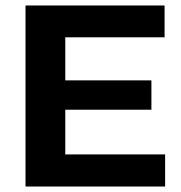

<svg xmlns="http://www.w3.org/2000/svg" viewBox="-20 -680 661 700"><path d="M73 0V-660H218V0ZM173 0V-117H582V0ZM173 -280V-387H532V-280ZM173 -544V-660H580V-544Z"/></svg>

Font: Bricolage Grotesque
Style: Bold
Weight: 700
Designer: Mathieu Triay
Foundry: Atelier Triay
Version: Version 1.001;gftools[0.9.33.dev8+g029e19f]